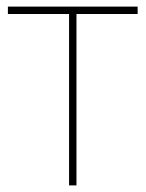

<svg xmlns="http://www.w3.org/2000/svg" viewBox="-20 -561 441 581"><path d="M189 0V-518.6H3.9V-541H396.5V-518.6H211.4V0Z"/></svg>

Font: Inter 17pt Thin
Style: Regular
Weight: 250
Version: Version 4.001;git-66647c0bb